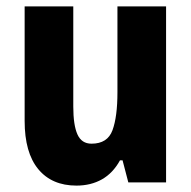

<svg xmlns="http://www.w3.org/2000/svg" viewBox="-20 -570 597 600"><path d="M499 -550V0H381L363 -69H355Q333 -29 298.5 -9.5Q264 10 219 10Q142 10 99.5 -41.5Q57 -93 57 -192V-550H209V-237Q209 -179 222 -150Q235 -121 266 -121Q316 -121 331.5 -163Q347 -205 347 -282V-550Z"/></svg>

Font: Noto Sans Hebrew Condensed ExtraBold
Style: Regular
Weight: 800
Width: 3
Designer: Monotype Design Team
Foundry: Monotype Imaging Inc.
Version: Version 2.004; ttfautohint (v1.8.4.7-5d5b)